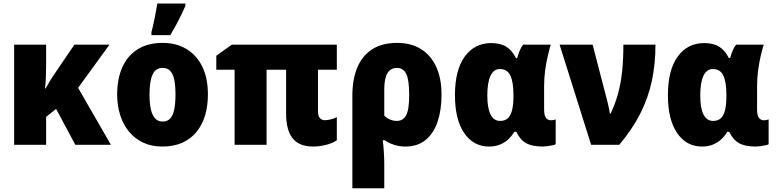

<svg xmlns="http://www.w3.org/2000/svg" viewBox="-20 -800 4288 1061"><path d="M585 -553.2 411.6 -314.5 592.8 0H396L290 -198.2L234.9 -154.3V0H58.1V-553.2H234.9V-445.8Q234.9 -405.8 233.4 -372.3Q231.9 -338.9 229 -311.5H232.4Q242.7 -329.6 255.6 -351.6Q268.6 -373.5 283.2 -394.5L391.1 -553.2Z M1128.9 -277.8Q1128.9 -216.8 1113.8 -164.3Q1098.6 -111.8 1067.4 -72.8Q1036.1 -33.7 988.8 -12Q941.4 9.8 877.4 9.8Q817.9 9.8 771.7 -11.7Q725.6 -33.2 693.4 -72Q661.1 -110.8 644.3 -163.3Q627.4 -215.8 627.4 -277.8Q627.4 -363.8 655.8 -427.7Q684.1 -491.7 740.2 -527.3Q796.4 -563 879.9 -563Q953.1 -563 1009.3 -529.8Q1065.4 -496.6 1097.2 -433.1Q1128.9 -369.6 1128.9 -277.8ZM806.2 -276.9Q806.2 -228.5 813.7 -195.6Q821.3 -162.6 837.2 -145.5Q853 -128.4 878.9 -128.4Q905.3 -128.4 920.7 -145.3Q936 -162.1 942.9 -195.6Q949.7 -229 949.7 -277.8Q949.7 -327.1 942.9 -359.6Q936 -392.1 920.4 -408.4Q904.8 -424.8 878.4 -424.8Q840.3 -424.8 823.2 -388.2Q806.2 -351.6 806.2 -276.9ZM816.9 -606V-622.1Q820.3 -635.3 825.2 -656.2Q830.1 -677.2 834.7 -700.4Q839.4 -723.6 843.3 -745.1Q847.2 -766.6 849.1 -780.3H1004.4V-767.1Q993.2 -741.2 980.2 -714.8Q967.3 -688.5 952.9 -661.6Q938.5 -634.8 921.4 -606Z M1774.9 -135.7Q1789.6 -135.7 1808.3 -140.4Q1827.1 -145 1841.3 -152.8V-24.9Q1818.8 -9.3 1783.4 0.2Q1748 9.8 1710.9 9.8Q1632.8 9.8 1596.9 -35.9Q1561 -81.5 1561 -171.9V-414.6H1453.1V0H1276.4V-414.6H1175.3V-492.2L1261.2 -553.2H1841.3V-414.6H1737.3V-184.6Q1737.3 -158.7 1748 -147.2Q1758.8 -135.7 1774.9 -135.7Z M2419.9 -275.9Q2419.9 -192.4 2398.2 -127.7Q2376.5 -63 2332 -26.6Q2287.6 9.8 2219.7 9.8Q2186.5 9.8 2157 0Q2127.4 -9.8 2105.5 -24.9H2095.2Q2099.1 5.4 2101.3 41.5Q2103.5 77.6 2103.5 106.9V240.2H1927.2V-272.9Q1927.2 -359.4 1953.6 -424.8Q1980 -490.2 2034.9 -526.6Q2089.8 -563 2176.3 -563Q2250 -563 2304.7 -529.8Q2359.4 -496.6 2389.6 -432.6Q2419.9 -368.7 2419.9 -275.9ZM2173.8 -424.8Q2139.2 -424.8 2121.3 -396.2Q2103.5 -367.7 2103.5 -305.7V-161.6Q2116.7 -147 2135.5 -139.4Q2154.3 -131.8 2172.4 -131.8Q2207.5 -131.8 2224.4 -163.1Q2241.2 -194.3 2241.2 -275.9Q2241.2 -358.4 2224.9 -391.6Q2208.5 -424.8 2173.8 -424.8Z M2743.7 -131.8Q2770 -131.8 2786.1 -146.2Q2802.2 -160.6 2809.8 -191.4Q2817.4 -222.2 2817.4 -270V-274.9Q2817.4 -346.7 2800.3 -382.6Q2783.2 -418.5 2742.2 -418.5Q2708 -418.5 2690.4 -380.9Q2672.9 -343.3 2672.9 -272.9Q2672.9 -203.1 2690.7 -167.5Q2708.5 -131.8 2743.7 -131.8ZM2682.6 9.8Q2596.2 9.8 2545.2 -64.7Q2494.1 -139.2 2494.1 -273.9Q2494.1 -413.1 2548.3 -487.5Q2602.5 -562 2694.8 -562Q2745.6 -562 2778.1 -541.5Q2810.5 -521 2831.1 -479H2837.9Q2843.8 -500.5 2851.8 -520.3Q2859.9 -540 2871.1 -553.2H3023.4Q3015.1 -525.9 3006.6 -489Q2998 -452.1 2992.4 -409.9Q2986.8 -367.7 2986.8 -324.2V-194.3Q2986.8 -161.6 2997.3 -148.4Q3007.8 -135.3 3023.9 -135.3Q3030.8 -135.3 3038.6 -136.7Q3046.4 -138.2 3050.8 -140.1V-2.9Q3046.4 0 3033 2.9Q3019.5 5.9 3004.6 7.8Q2989.7 9.8 2980 9.8Q2920.9 9.8 2887.5 -8.8Q2854 -27.3 2833 -71.8H2822.3Q2807.6 -47.4 2787.6 -29.1Q2767.6 -10.7 2741.5 -0.5Q2715.3 9.8 2682.6 9.8Z M3072.3 -553.2H3254.9L3335.9 -241.2Q3338.4 -231 3341.1 -219.2Q3343.8 -207.5 3346.2 -195.6Q3348.6 -183.6 3350.1 -171.9H3354Q3378.9 -223.6 3394.5 -279.5Q3410.2 -335.4 3417.5 -402.1Q3424.8 -468.8 3424.8 -553.2H3602.1Q3602.1 -446.8 3582.3 -353.5Q3562.5 -260.3 3518.8 -173.6Q3475.1 -86.9 3402.3 0H3246.6Z M3920.4 -131.8Q3946.8 -131.8 3962.9 -146.2Q3979 -160.6 3986.6 -191.4Q3994.1 -222.2 3994.1 -270V-274.9Q3994.1 -346.7 3977.1 -382.6Q3960 -418.5 3918.9 -418.5Q3884.8 -418.5 3867.2 -380.9Q3849.6 -343.3 3849.6 -272.9Q3849.6 -203.1 3867.4 -167.5Q3885.3 -131.8 3920.4 -131.8ZM3859.4 9.8Q3772.9 9.8 3721.9 -64.7Q3670.9 -139.2 3670.9 -273.9Q3670.9 -413.1 3725.1 -487.5Q3779.3 -562 3871.6 -562Q3922.4 -562 3954.8 -541.5Q3987.3 -521 4007.8 -479H4014.6Q4020.5 -500.5 4028.6 -520.3Q4036.6 -540 4047.9 -553.2H4200.2Q4191.9 -525.9 4183.3 -489Q4174.8 -452.1 4169.2 -409.9Q4163.6 -367.7 4163.6 -324.2V-194.3Q4163.6 -161.6 4174.1 -148.4Q4184.6 -135.3 4200.7 -135.3Q4207.5 -135.3 4215.3 -136.7Q4223.1 -138.2 4227.5 -140.1V-2.9Q4223.1 0 4209.7 2.9Q4196.3 5.9 4181.4 7.8Q4166.5 9.8 4156.7 9.8Q4097.7 9.8 4064.2 -8.8Q4030.8 -27.3 4009.8 -71.8H3999Q3984.4 -47.4 3964.4 -29.1Q3944.3 -10.7 3918.2 -0.5Q3892.1 9.8 3859.4 9.8Z"/></svg>

Font: Open Sans SemiCondensed ExtraBold
Style: Regular
Weight: 800
Width: 4
Designer: Monotype Design Team
Foundry: Monotype Imaging Inc.
Version: Version 3.000